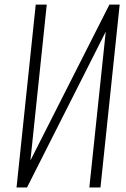

<svg xmlns="http://www.w3.org/2000/svg" viewBox="-20 -830 560 850"><path d="M53.2 0 138.2 -809.6H187L114.7 -119.6L464.4 -809.6H509.8L424.8 0H375.5L448.2 -689.9L99.6 0Z"/></svg>

Font: Oswald
Style: Extra-Light
Weight: 200
Designer: Vernon Adams
Foundry: Vernon Adams
Version: 3.0; ttfautohint (v0.94.23-7a4d-dirty) -l 8 -r 50 -G 200 -x 